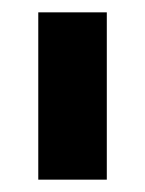

<svg xmlns="http://www.w3.org/2000/svg" viewBox="-20 -756 235 311"><path d="M42 -465V-736H153V-465Z"/></svg>

Font: Stick No Bills
Style: Bold
Weight: 700
Version: Version 2.000